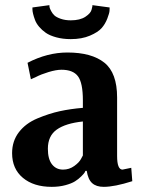

<svg xmlns="http://www.w3.org/2000/svg" viewBox="-20 -715 553 746"><path d="M255 -563Q224 -563 198.5 -570Q173 -577 158 -587.5Q143 -598 132 -611Q121 -624 116 -637.5Q111 -651 108.5 -661.5Q106 -672 106 -679V-686L172 -695V-691Q172 -689 173 -685Q174 -681 179 -671.5Q184 -662 191.5 -655Q199 -648 216 -642Q233 -636 255 -636Q291 -636 312 -650Q333 -664 336 -678L339 -691V-695L406 -686Q406 -681 405.5 -672.5Q405 -664 397 -643Q389 -622 375 -606Q361 -590 329.5 -576.5Q298 -563 255 -563ZM181 11Q111 11 69 -24Q27 -59 27 -120Q27 -167 53.5 -201.5Q80 -236 125.5 -255Q171 -274 212.5 -283Q254 -292 302 -296V-325Q302 -393 283 -418.5Q264 -444 219 -444Q198 -444 168.5 -435Q139 -426 120 -416L100 -407L87 -471Q164 -511 242 -511Q336 -511 385.5 -471.5Q435 -432 435 -336V-109Q435 -56 456 -56L490 -63L494 -11Q425 11 383 11Q354 11 338 -3.5Q322 -18 317 -51H312Q311 -48 308.5 -44Q306 -40 295.5 -29.5Q285 -19 271.5 -10.5Q258 -2 234 4.5Q210 11 181 11ZM225 -56Q249 -56 268.5 -70Q288 -84 295 -98L302 -111V-243Q235 -236 200.5 -211.5Q166 -187 166 -137Q166 -97 182 -76.5Q198 -56 225 -56Z"/></svg>

Font: Arsenal
Style: Bold
Weight: 700
Designer: Andrij Shevchenko
Foundry: Stairsfor
Version: Version 2.001;PS 002.001;hotconv 1.0.88;makeotf.lib2.5.64775